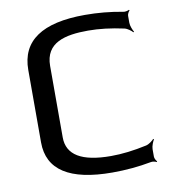

<svg xmlns="http://www.w3.org/2000/svg" viewBox="-77 -727 718 804"><g transform="rotate(-10 282.0 -325.0)"><path d="M339 -593C386 -593 436 -587 491 -575C504 -572 519 -560 525 -553L528 -555C523 -563 515 -582 515 -595V-625C515 -632 521 -643 525 -646L523 -649C518 -646 505 -643 498 -645C445 -655 392 -660 337 -660C155 -660 64 -598 64 -474V-166C64 -49 155 10 337 10C394 10 449 5 502 -5C509 -7 522 -4 527 -1L529 -4C525 -7 519 -18 519 -25V-57C519 -70 527 -89 532 -97L529 -99C523 -92 508 -80 495 -77C440 -65 390 -59 343 -59C219 -59 157 -96 157 -171V-475C157 -574 241 -593 339 -593Z"/></g></svg>

Font: Gamestation Storm
Style: Regular
Weight: 400
Designer: Jonas Hecksher
Foundry: Jonas Hecksher, Playtypeª, e-types AS
Version: Version 1.003